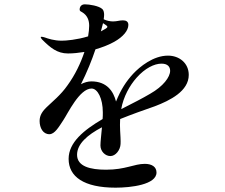

<svg xmlns="http://www.w3.org/2000/svg" viewBox="-20 -837 1040 887"><path d="M695 -346C766 -373 852 -416 852 -491C852 -545 809 -580 756 -580C688 -580 626 -529 595 -496C563 -461 539 -425 516 -368C504 -415 474 -461 402 -461C386 -461 369 -456 354 -448C382 -504 404 -558 421 -609C455 -619 485 -631 508 -644C549 -667 573 -696 573 -722C573 -737 563 -743 548 -743C531 -743 521 -738 502 -738C490 -738 473 -741 459 -748C460 -755 461 -762 461 -768C461 -779 459 -789 453 -795C437 -810 393 -817 372 -817C355 -817 348 -805 348 -793C348 -787 351 -785 359 -781C384 -766 392 -743 392 -718C392 -703 390 -687 387 -669C335 -653 285 -649 265 -649C229 -649 201 -659 187 -664C180 -666 176 -667 173 -667C170 -667 168 -667 168 -665C168 -664 169 -662 170 -661C171 -658 173 -656 175 -654C212 -617 244 -590 294 -590C319 -590 344 -593 370 -597C353 -546 327 -491 292 -443C261 -398 219 -365 201 -347C176 -324 163 -305 163 -278C163 -246 179 -217 208 -217C233 -217 252 -251 272 -281C293 -312 347 -428 403 -428C431 -428 455 -382 455 -318C455 -308 455 -297 454 -287C367 -236 297 -179 297 -103C297 -21 367 30 514 30C585 30 703 16 703 -40C703 -66 682 -80 649 -80C599 -80 560 -53 470 -53C397 -53 336 -68 336 -122C336 -172 384 -214 451 -249C448 -214 444 -182 444 -165C444 -138 466 -116 490 -116C514 -116 536 -144 537 -172C538 -185 536 -218 535 -233C534 -250 534 -269 535 -287C587 -308 643 -328 695 -346ZM456 -730 468 -722C473 -719 476 -716 476 -713C476 -711 474 -708 469 -705C461 -700 454 -696 446 -692C449 -705 453 -718 456 -730ZM611 -478C650 -522 693 -543 726 -543C754 -543 766 -529 766 -510C766 -481 734 -438 674 -404C637 -382 595 -361 552 -339L540 -333C550 -390 579 -442 611 -478Z"/></svg>

Font: Shippori Mincho OTF SemiBold
Style: Regular
Weight: 600
Designer: FONTDASU
Foundry: FONTDASU / Google Inc. / but / Adobe
Version: Version 3.300;hotconv 1.0.109;makeotfexe 2.5.65596